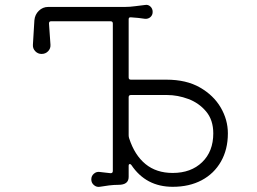

<svg xmlns="http://www.w3.org/2000/svg" viewBox="-20 -744 1040 776"><path d="M383 11Q370 13 359.5 4Q349 -5 349 -19Q349 -33 359.5 -42Q370 -51 383 -49Q393 -48 404.5 -46.5Q416 -45 427 -44Q436 -44 436 -53V-649Q436 -658 427 -658H186Q178 -658 178 -649L184 -563Q185 -548 174.5 -537Q164 -526 148 -526Q133 -526 122.5 -537Q112 -548 113 -563L119 -662Q121 -685 137 -700.5Q153 -716 175 -716H485Q505 -716 526.5 -719Q548 -722 567 -724Q579 -726 588 -717.5Q597 -709 597 -696Q597 -683 588 -675Q579 -667 566 -668Q541 -672 509 -674H507Q500 -674 500 -666V-431Q500 -422 509 -422H653Q733 -422 788 -390.5Q843 -359 872 -309.5Q901 -260 901 -205Q901 -140 873 -91Q845 -42 795 -15.5Q745 11 678 11Q570 11 511 -77Q508 -81 505 -81Q500 -81 500 -74V-29Q500 3 459 3Q440 3 420 5.5Q400 8 383 11ZM678 -45Q752 -45 797 -88.5Q842 -132 842 -205Q842 -259 813 -293.5Q784 -328 741 -344Q698 -360 655 -360H509Q500 -360 500 -351V-197Q500 -194 500.5 -191Q501 -188 502 -185Q524 -117 568 -81Q612 -45 678 -45Z"/></svg>

Font: Kiwi Maru Light
Style: Regular
Weight: 300
Designer: Hiroki-Chan
Version: Version 1.100